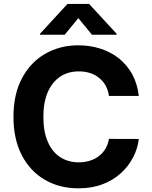

<svg xmlns="http://www.w3.org/2000/svg" viewBox="-20 -974 792 1003"><path d="M705.1 -472.7H549.3Q544.9 -502.9 531.7 -526.9Q519 -549.8 498 -566.9Q478 -583.5 451.2 -592.3Q423.8 -601.1 392.6 -601.1Q335.4 -601.1 294.4 -573.7Q252 -544.4 229.5 -492.7Q206.5 -438.5 206.5 -363.8Q206.5 -285.6 230 -232.9Q252.4 -180.2 294.9 -152.8Q336.4 -126 391.6 -126Q421.9 -126 449.2 -134.3Q476.1 -142.6 496.1 -158.2Q516.6 -173.3 530.8 -196.8Q544.4 -220.2 549.3 -248.5L705.1 -248Q699.2 -197.3 675.3 -151.9Q650.4 -104 610.8 -68.8Q569.3 -31.2 515.1 -11.2Q460 9.8 389.2 9.8Q291.5 9.8 215.3 -34.2Q138.7 -78.1 94.7 -161.6Q50.3 -246.1 50.3 -363.8Q50.3 -481.9 95.2 -565.9Q139.6 -649.4 216.8 -693.4Q293.9 -737.3 389.2 -737.3Q451.2 -737.3 506.8 -719.2Q561 -701.2 602.5 -668Q646 -631.8 671.4 -585Q697.8 -535.6 705.1 -472.7ZM589.4 -792.5H460.4L389.2 -879.4L317.9 -792.5H189V-797.4L332.5 -953.6H445.3L589.4 -797.4Z"/></svg>

Font: My Font
Style: Bold
Weight: 500
Designer: Rasmus Andersson
Foundry: rsms
Version: Version 0.001